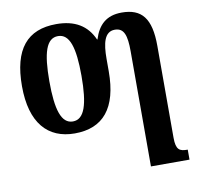

<svg xmlns="http://www.w3.org/2000/svg" viewBox="-85 -637 1001 966"><g transform="rotate(-10 415.0 -154.0)"><path d="M609 -348V240H806V189H804C765 189 746 180 746 118V-352C746 -493 700 -548 598 -548C519 -548 477 -507 455 -436H453C420 -511 358 -548 264 -548C115 -548 40 -459 40 -270C40 -81 124 10 261 10C406 10 483 -80 483 -268V-332C483 -411 496 -469 549 -469C596 -469 609 -430 609 -348ZM262 -51C203 -51 180 -125 180 -270C180 -415 202 -487 262 -487C321 -487 344 -415 344 -270C344 -124 321 -51 262 -51Z"/></g></svg>

Font: Noto Serif Condensed
Style: Bold
Weight: 700
Width: 3
Designer: Monotype Design Team
Foundry: Monotype Imaging Inc.
Version: Version 2.015